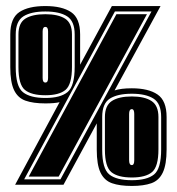

<svg xmlns="http://www.w3.org/2000/svg" viewBox="-20 -611 585 635"><path d="M416 4Q376 4 350.5 -5Q325 -14 312.5 -40Q300 -66 300 -116V-203L190 0H30L177 -273Q160 -269 130 -269Q90 -269 64.5 -278Q39 -287 26.5 -313Q14 -339 14 -389V-497Q14 -551 44 -571Q74 -591 130 -591Q185 -591 215 -571Q245 -551 245 -497V-397L350 -591H511L359 -312Q380 -319 416 -319Q471 -319 501 -298.5Q531 -278 531 -224V-117Q531 -67 518.5 -40.5Q506 -14 480.5 -5Q455 4 416 4ZM130 -287Q180 -287 203.5 -306.5Q227 -326 227 -390V-497Q227 -541 202 -557Q177 -573 130 -573Q83 -573 57.5 -557Q32 -541 32 -497V-389Q32 -325 56 -306Q80 -287 130 -287ZM60 -18H180L481 -573H360ZM130 -296Q84 -296 62.5 -313.5Q41 -331 41 -389V-497Q41 -535 64 -549.5Q87 -564 130 -564Q172 -564 195 -549.5Q218 -535 218 -497V-390Q218 -332 197 -314Q176 -296 130 -296ZM75 -27 365 -564H466L174 -27ZM130 -338Q139 -338 139 -353V-507Q139 -522 130 -522Q121 -522 121 -507V-353Q121 -338 130 -338ZM416 -15Q466 -15 489.5 -34Q513 -53 513 -117V-224Q513 -269 487.5 -285Q462 -301 416 -301Q369 -301 343.5 -285Q318 -269 318 -224V-116Q318 -53 341.5 -34Q365 -15 416 -15ZM416 -24Q370 -24 348.5 -41.5Q327 -59 327 -116V-224Q327 -262 350 -277Q373 -292 416 -292Q458 -292 481 -277Q504 -262 504 -224V-117Q504 -60 483 -42Q462 -24 416 -24ZM416 -65Q424 -65 424 -81V-234Q424 -250 416 -250Q407 -250 407 -234V-81Q407 -65 416 -65Z"/></svg>

Font: Alumni Sans Collegiate One SC
Style: Regular
Weight: 400
Designer: Robert E. Leuschke
Foundry: Robert E. Leuschke
Version: Version 1.100